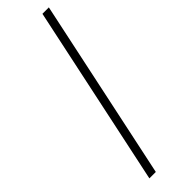

<svg xmlns="http://www.w3.org/2000/svg" viewBox="-257 -740 740 740"><g transform="rotate(-45 113.0 -370.0)"><path d="M34 0 191 -740H226L69 0Z"/></g></svg>

Font: Be Vietnam Pro Thin
Style: Italic
Weight: 100
Italic angle: -12°
Designer: Lam Bao, Tony Le, Vietanh Nguyen
Foundry: Yellow Type Foundry
Version: Version 1.002; ttfautohint (v1.8.3)